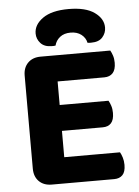

<svg xmlns="http://www.w3.org/2000/svg" viewBox="-56 -863 658 909"><g transform="rotate(-5 272.5 -408.5)"><path d="M153 2Q115 2 92.5 -20.5Q70 -43 70 -81V-523Q70 -561 92.5 -583.5Q115 -606 153 -606H484Q490 -596 495 -581Q500 -566 500 -547Q500 -514 485.5 -498Q471 -482 445 -482H223V-370H455Q461 -360 466 -345Q471 -330 471 -311Q471 -278 457 -262.5Q443 -247 417 -247H223V-122H488Q494 -112 499 -96Q504 -80 504 -61Q504 -28 489.5 -13Q475 2 450 2ZM304 -707Q273 -707 253.5 -691.5Q234 -676 228 -652Q223 -651 219 -651Q215 -651 210 -651Q175 -651 157 -671Q139 -691 139 -717Q139 -759 181.5 -789Q224 -819 304 -819Q385 -819 427 -789Q469 -759 469 -717Q469 -691 451.5 -671Q434 -651 398 -651Q393 -651 389 -651Q385 -651 380 -652Q375 -676 355 -691.5Q335 -707 304 -707Z"/></g></svg>

Font: Baloo Chettan 2
Style: Bold
Weight: 700
Designer: Maithili Shingre, Unnati Kotecha and Ek Type
Foundry: Ek Type
Version: Version 1.640;hotconv 1.0.111;makeotfexe 2.5.65597; ttfautoh